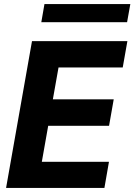

<svg xmlns="http://www.w3.org/2000/svg" viewBox="-20 -928 664 948"><path d="M138 -725H609L586 -595H269L241 -437.5H541.5L518.5 -307H218L186.5 -129H518L495.5 0H10ZM199.5 -908H623.5L607.5 -818.5H184Z"/></svg>

Font: JuliaMono ExtraBoldItalic
Style: Regular
Weight: 800
Italic angle: -9°
Monospace: yes
Designer: cormullion
Foundry: corm
Version: Version 0.049; ttfautohint (v1.8.4)